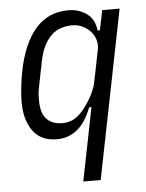

<svg xmlns="http://www.w3.org/2000/svg" viewBox="-52 -571 620 813"><g transform="rotate(-5 257.5 -164.0)"><path d="M331 -111H321Q275 12 173 12Q106 12 72 -35Q38 -82 38 -158Q38 -185 42 -220Q46 -255 52 -287Q75 -404 129 -466Q183 -528 268 -528Q313 -528 346.5 -504Q380 -480 385 -432H395L412 -516H486L343 200H269ZM202 -54Q231 -54 253 -66.5Q275 -79 295 -104Q315 -129 331 -159.5Q347 -190 352 -216L380 -356Q383 -373 377.5 -392Q372 -411 359 -426.5Q346 -442 325.5 -452.5Q305 -463 279 -463Q222 -463 187.5 -427.5Q153 -392 139 -325L116 -209Q113 -195 112.5 -182Q112 -169 112 -159Q112 -104 136 -79Q160 -54 202 -54Z"/></g></svg>

Font: IBM Plex Sans Condensed
Style: Italic
Weight: 400
Width: 3
Italic angle: -11°
Designer: Mike Abbink, Paul van der Laan, Pieter van Rosmalen
Foundry: Bold Monday
Version: Version 1.3